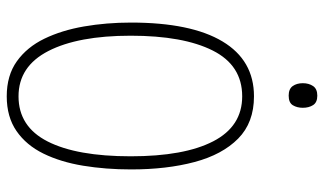

<svg xmlns="http://www.w3.org/2000/svg" viewBox="-216 -736 962 570"><g transform="rotate(90 265.0 -451.0)"><path d="M266 10Q204 10 162 -20Q120 -50 95 -101.5Q70 -153 58.5 -219.5Q47 -286 47 -359Q47 -537 103 -630.5Q159 -724 266 -724Q344 -724 391.5 -677Q439 -630 461 -547.5Q483 -465 483 -359Q483 -284 472 -217Q461 -150 436 -99Q411 -48 369 -19Q327 10 266 10ZM266 -25Q356 -25 400 -111.5Q444 -198 444 -358Q444 -517 399.5 -603Q355 -689 266 -689Q174 -689 130 -601.5Q86 -514 86 -358Q86 -202 131.5 -113.5Q177 -25 266 -25ZM264 -827Q244 -827 235.5 -839Q227 -851 227 -869Q227 -887 235.5 -899.5Q244 -912 264 -912Q284 -912 292 -899.5Q300 -887 300 -869Q300 -852 292.5 -839.5Q285 -827 264 -827Z"/></g></svg>

Font: Noto Sans Mono Condensed ExtraLight
Style: Regular
Weight: 200
Width: 3
Designer: Monotype Design Team
Foundry: Monotype Imaging Inc.
Version: Version 2.014; ttfautohint (v1.8.4.7-5d5b)